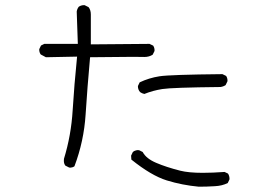

<svg xmlns="http://www.w3.org/2000/svg" viewBox="-20 -722 1040 743"><path d="M860.4 -409.2Q860.4 -420.4 855 -428.2L840.8 -435.1Q638.2 -433.1 597.2 -426.8Q556.2 -420.4 520.5 -403.3L514.2 -390.1Q513.7 -389.2 513.7 -388.2Q513.7 -375.5 522 -365.7Q529.3 -360.4 538.6 -358.4Q571.3 -371.6 607.9 -377.4Q644.5 -383.3 833 -385.3Q843.8 -386.7 853 -392.6L859.9 -406.7Q860.4 -408.2 860.4 -409.2ZM247.6 -73.7Q249 -73.2 252.2 -73.2Q255.4 -73.2 259.8 -74.5Q264.2 -75.7 268.1 -78.6Q304.7 -175.3 311.3 -279.1Q317.9 -382.8 328.6 -500.5Q452.6 -502 489.7 -502Q526.9 -502 532 -501.7Q537.1 -501.5 538.6 -501.5Q557.1 -501.5 570.8 -510.3L577.6 -523.9Q578.1 -525.4 578.1 -527.6Q578.1 -529.8 577.6 -533.2Q576.7 -539.6 572.8 -545.4L558.6 -552.2L331.5 -550.3V-666Q331.5 -683.1 322.8 -694.3L308.1 -701.7Q306.6 -702.1 305.7 -702.1Q293.5 -702.1 284.7 -695.8Q278.3 -687.5 276.9 -677.2L281.2 -552.2H151.4L138.7 -545.9L132.3 -532.7Q131.8 -531.2 131.8 -530.3Q131.8 -519 137.7 -511.2L157.7 -500.5L278.3 -502.9Q267.1 -392.6 261.2 -295.4Q255.4 -198.2 227.5 -107.4Q227.1 -103 227.1 -99.6Q227.1 -88.9 232.9 -81.1ZM868.2 -29.3Q868.2 -41.5 862.3 -50.3L849.1 -56.6Q801.8 -53.2 764.6 -53.2Q710 -53.2 677.2 -61.5Q623.5 -75.2 584.5 -91.8Q545.4 -108.4 532.2 -133.8L518.6 -140.6Q515.6 -141.1 513.9 -141.1Q512.2 -141.1 510 -140.9Q507.8 -140.6 504.9 -139.6Q499 -138.2 494.1 -133.8L487.3 -119.6L488.3 -104.5Q565.4 -42.5 625.2 -23.9Q685.1 -5.4 749.5 0.5Q780.3 0.5 812 -1.5Q839.8 -2.9 861.3 -13.7L867.7 -26.9Q868.2 -28.3 868.2 -29.3Z"/></svg>

Font: NaikaiFont
Style: ExtraLight
Weight: 200
Version: Version 1.89